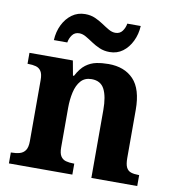

<svg xmlns="http://www.w3.org/2000/svg" viewBox="-84 -839 836 915"><g transform="rotate(10 333.5 -382.0)"><path d="M20 0V-53H22Q45 -53 62.5 -58Q80 -63 90 -77.5Q100 -92 100 -122V-418Q100 -446 91 -460Q82 -474 66 -478.5Q50 -483 28 -483H25V-536H235L248 -465H253Q273 -503 296.5 -520.5Q320 -538 347.5 -543.5Q375 -549 406 -549Q483 -549 527 -503Q571 -457 571 -356V-124Q571 -93 578.5 -78Q586 -63 601 -58Q616 -53 638 -53H641V0H419V-329Q419 -394 401 -429Q383 -464 339 -464Q306 -464 287 -442.5Q268 -421 260 -385.5Q252 -350 252 -309V-118Q252 -90 261 -76Q270 -62 286 -57.5Q302 -53 324 -53H327V0ZM400 -606Q373 -606 351 -615.5Q329 -625 310.5 -637.5Q292 -650 275.5 -659.5Q259 -669 243 -669Q221 -669 209 -652.5Q197 -636 194 -616H129Q131 -657 147.5 -690.5Q164 -724 191.5 -744Q219 -764 255 -764Q282 -764 303.5 -754.5Q325 -745 343.5 -732.5Q362 -720 378.5 -710.5Q395 -701 411 -701Q433 -701 445 -717.5Q457 -734 460 -754H525Q523 -714 506.5 -680Q490 -646 463 -626Q436 -606 400 -606Z"/></g></svg>

Font: Noto Serif Tamil
Style: Bold
Weight: 700
Designer: Indian Type Foundry, Tom Grace, and the Monotype Design Team
Foundry: Monotype Imaging Inc.
Version: Version 2.003